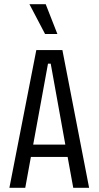

<svg xmlns="http://www.w3.org/2000/svg" viewBox="-20 -900 472 920"><path d="M25 0 154 -660H279L407 0H331L304 -148H128L101 0ZM210 -595 139 -207H293L223 -595ZM196 -737 121 -880H199L255 -737Z"/></svg>

Font: Bricolage Grotesque 12pt Condensed Light
Style: Regular
Weight: 300
Width: 3
Designer: Mathieu Triay
Foundry: Atelier Triay
Version: Version 1.001; ttfautohint (v1.8.4.7-5d5b);gftools[0.9.33.de